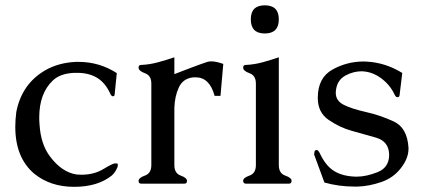

<svg xmlns="http://www.w3.org/2000/svg" viewBox="-20 -704 1619 736"><path d="M281.2 -466.8Q360.8 -466.8 427.7 -423.8L419.4 -341.3Q418.5 -335 413.6 -335Q413.1 -335 412.6 -335Q406.7 -335.4 402.8 -344.7Q383.3 -387.2 351.8 -406Q320.3 -424.8 275.4 -424.8H263.7Q210 -421.9 182.6 -395.5Q130.4 -346.2 130.4 -253.4Q130.4 -239.3 131.8 -223.6Q136.7 -150.9 171.4 -104.5Q216.8 -43.9 272.9 -35.2Q282.7 -34.2 292 -34.2Q340.3 -34.2 376.2 -55.9Q412.1 -77.6 420.2 -77.6Q428.2 -77.6 430.7 -77.1Q431.6 -74.7 431.6 -69.3Q431.6 -64 425 -52Q418.5 -40 409.2 -31.7Q355 12.2 264.2 12.2Q173.3 12.2 111.3 -38.1Q38.6 -99.6 38.6 -217.8Q38.6 -244.6 42.5 -274.9Q63.5 -382.8 154.3 -435.1Q205.1 -463.9 271 -466.8Z M648.4 -290.5V-71.3Q648.4 -39.6 672.6 -31Q696.8 -22.5 696.8 -10.3Q696.8 0 687 0H521.5Q511.2 0 511.2 -10.3Q511.2 -22.5 535.6 -31Q560.1 -39.6 560.1 -71.3V-383.8Q560.1 -414.6 535.6 -423.3Q511.2 -432.1 511.2 -444.8Q511.2 -455.1 521.5 -455.1Q553.7 -456.5 585.2 -465.1Q616.7 -473.6 648.4 -484.4V-419.9L716.3 -445.8Q753.9 -460 774.9 -466.8Q781.2 -468.8 790 -468.8Q808.1 -468.8 835.9 -459L825.2 -336.4H802.7Q783.7 -407.7 729.5 -407.7Q724.1 -407.7 718.8 -407.2Q681.6 -402.8 665.8 -369.4Q649.9 -335.9 648.4 -290.5Z M1048.8 -629.9Q1048.8 -575.7 995.1 -575.7Q941.4 -575.7 941.4 -629.9Q941.4 -683.6 995.1 -683.6Q1048.8 -683.6 1048.8 -629.9ZM1048.8 -71.3Q1048.8 -39.6 1073.2 -31Q1097.7 -22.5 1097.7 -11.2Q1097.7 0 1087.9 0H922.4Q912.1 0 912.1 -11.2Q912.1 -22.5 936.5 -31Q960.9 -39.6 960.9 -71.3V-383.8Q960.9 -414.6 936.5 -423.3Q912.1 -432.1 912.1 -444.8Q912.1 -455.1 922.4 -455.1Q954.6 -456.5 986.1 -465.1Q1017.6 -473.6 1048.8 -484.4Z M1503.9 -331.5H1502.4Q1496.6 -332 1491.7 -343.3Q1474.1 -379.9 1440.4 -404.5Q1406.7 -429.2 1367.7 -430.7H1365.7Q1335.4 -430.7 1305.9 -415.3Q1276.4 -399.9 1269.5 -367.7Q1267.1 -356.9 1267.1 -348.1Q1267.1 -317.4 1298.1 -302Q1329.1 -286.6 1383.5 -274.4Q1438 -262.2 1489.5 -238.3Q1541 -214.4 1545.9 -138.2V-133.3Q1545.9 -97.2 1516.8 -59.6Q1487.8 -22 1441.4 -6.1Q1395 9.8 1351.6 11.2H1338.4Q1278.3 11.2 1223.6 -4.4L1184.1 -111.8L1185.5 -121.6Q1186 -128.9 1194.3 -128.9H1195.3Q1200.2 -127.9 1205.6 -117.2Q1228 -68.8 1260.5 -48.6Q1293 -28.3 1342.8 -26.9H1348.6Q1383.3 -26.9 1426.5 -43.7Q1469.7 -60.5 1471.7 -106.4V-109.4Q1471.7 -162.1 1420.9 -176.5Q1370.1 -190.9 1326.4 -203.1Q1282.7 -215.3 1240.5 -243.9Q1198.2 -272.5 1198.2 -328.1V-330.6Q1198.7 -406.2 1254.4 -437.3Q1310.1 -468.3 1374.5 -468.3Q1380.4 -468.3 1386.2 -467.8Q1458 -463.9 1522 -424.3L1511.7 -338.9Q1510.7 -331.5 1503.9 -331.5Z"/></svg>

Font: Caudex
Style: Regular
Weight: 400
Version: Version 1.04